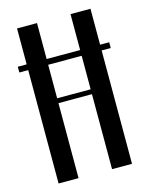

<svg xmlns="http://www.w3.org/2000/svg" viewBox="-108 -768 648 836"><g transform="rotate(-15 216.5 -349.5)"><path d="M141 -699V-537H292V-699H382V-537H423V-511H382V0H292V-338H141V0H51V-511H11V-537H51V-699ZM292 -360V-511H141V-360Z"/></g></svg>

Font: Moniqa SemBd Heading
Style: Regular
Weight: 600
Designer: Rajesh Rajput
Foundry: Rajesh Rajput
Version: Version 1.000